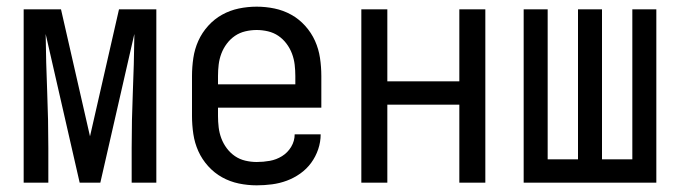

<svg xmlns="http://www.w3.org/2000/svg" viewBox="-20 -548 2040 576"><path d="M51 0V-520H163L250 -139L337 -520H449V0H375V-104Q375 -188 378.5 -271.5Q382 -355 383 -438V-446L281 0H219L117 -446Q118 -360 121.5 -274.5Q125 -189 125 -104V0Z M750 8Q723 8 696.5 2.5Q670 -3 646.5 -16Q623 -29 604.5 -49.5Q586 -70 575 -94.5Q564 -119 560 -146Q556 -173 556 -200V-320Q556 -347 560 -374Q564 -401 575 -425.5Q586 -450 604.5 -470.5Q623 -491 646.5 -504Q670 -517 696.5 -522.5Q723 -528 750 -528Q777 -528 803.5 -522.5Q830 -517 853.5 -504Q877 -491 895.5 -470.5Q914 -450 925 -425.5Q936 -401 940 -374Q944 -347 944 -320V-225H634V-200Q634 -183 636 -166Q638 -149 644 -133Q650 -117 660.5 -103Q671 -89 685 -79.5Q699 -70 716 -66Q733 -62 750 -62Q770 -62 789.5 -65.5Q809 -69 826 -79.5Q843 -90 853.5 -107.5Q864 -125 864 -145H942Q942 -122 934.5 -100Q927 -78 913.5 -59.5Q900 -41 881 -27.5Q862 -14 840.5 -6Q819 2 796 5Q773 8 750 8ZM866 -295V-320Q866 -337 864 -354Q862 -371 856 -387Q850 -403 839.5 -417Q829 -431 815 -440.5Q801 -450 784 -454Q767 -458 750 -458Q733 -458 716 -454Q699 -450 685 -440.5Q671 -431 660.5 -417Q650 -403 644 -387Q638 -371 636 -354Q634 -337 634 -320V-295Z M1064 0V-520H1142V-304H1358V-520H1436V0H1358V-234H1142V0Z M1551 0V-520H1623V-70H1714V-520H1786V-70H1877V-520H1949V0Z"/></svg>

Font: Iosevka Term Curly
Style: Regular
Weight: 400
Designer: Belleve Invis
Foundry: Belleve Invis
Version: Version 32.3.0